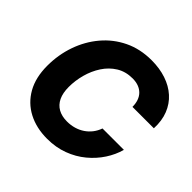

<svg xmlns="http://www.w3.org/2000/svg" viewBox="-184 -919 1109 1109"><g transform="rotate(45 370.5 -364.0)"><path d="M345.2 10.3Q256.8 10.3 189.7 -24.9Q122.6 -60.1 85 -126.7Q47.4 -193.4 47.4 -289.1Q47.4 -378.9 75.7 -459.7Q104 -540.5 157 -603.3Q210 -666 284.4 -701.9Q358.9 -737.8 451.2 -737.8Q517.1 -737.8 571 -719.7Q625 -701.7 663.3 -667.2Q701.7 -632.8 721.4 -583Q741.2 -533.2 738.3 -468.8H563.5Q563.5 -496.1 555.9 -517.8Q548.3 -539.6 533.4 -554.7Q518.6 -569.8 497.1 -577.9Q475.6 -585.9 447.8 -585.9Q391.6 -585.9 349.1 -559.6Q306.6 -533.2 278.3 -489.7Q250 -446.3 235.8 -394Q221.7 -341.8 221.7 -290Q221.7 -241.2 237.5 -208Q253.4 -174.8 283.4 -158.2Q313.5 -141.6 356 -141.6Q386.7 -141.6 414.1 -149.7Q441.4 -157.7 463.9 -172.9Q486.3 -188 503.2 -209.7Q520 -231.4 529.3 -258.3H704.1Q689.9 -206.5 658.7 -158.7Q627.4 -110.8 581.3 -72.5Q535.2 -34.2 475.6 -12Q416 10.3 345.2 10.3Z"/></g></svg>

Font: Inter 18pt ExtraBold
Style: Italic
Weight: 800
Italic angle: -9.3988°
Designer: Rasmus Andersson
Foundry: rsms
Version: Version 4.001;git-66647c0bb